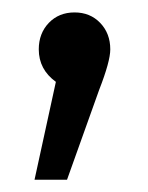

<svg xmlns="http://www.w3.org/2000/svg" viewBox="-20 -131 240 312"><path d="M159.2 -50.8Q159.2 -31.2 141.1 15.1L88.9 161.1H36.1L70.8 2Q43 -18.1 43 -50.8Q43 -76.7 59.3 -93.8Q75.7 -110.8 101.1 -110.8Q126.5 -110.8 142.8 -93.8Q159.2 -76.7 159.2 -50.8Z"/></svg>

Font: Fira Sans Compressed Book
Style: Regular
Weight: 350
Width: 1
Designer: Carrois Corporate & Edenspiekermann AG
Foundry: Carrois Corporate GbR & Edenspiekermann AG
Version: Version 4.203;PS 004.203;hotconv 1.0.88;makeotf.lib2.5.64775